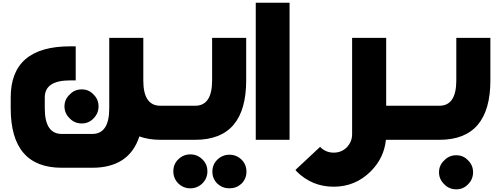

<svg xmlns="http://www.w3.org/2000/svg" viewBox="-20 -1026 3664 1409"><path d="M666 -156.7Q631.3 -120.1 580.1 -120.1Q527.3 -120.1 492.2 -156.7Q453.1 -193.8 453.1 -245.1Q453.1 -296.9 492.2 -333Q527.3 -370.1 580.1 -370.1Q631.3 -370.1 666 -333Q703.1 -296.9 703.1 -245.1Q703.1 -193.8 666 -156.7ZM1248.5 -250V0H1156.7Q1070.8 0 1002.9 -24.9Q927.7 205.1 656.7 205.1H433.6Q58.6 205.1 58.6 -231V-311Q58.6 -686 494.6 -686H535.6V-436H494.6Q308.6 -436 308.6 -311V-231Q308.6 -43 433.6 -43H656.7Q781.7 -43 781.7 -231V-748H1031.7V-434.1Q1031.7 -250 1156.7 -250Z M1575.7 322.3Q1538.6 285.2 1538.6 234.4Q1538.6 180.2 1575.7 145Q1612.8 109.4 1663.6 109.4Q1714.8 109.4 1752 145Q1788.6 180.2 1788.6 234.4Q1788.6 285.2 1752 322.3Q1714.8 356 1663.6 356Q1612.8 356 1575.7 322.3ZM1464.8 320.3Q1427.7 356 1377 356Q1325.7 356 1288.6 320.3Q1252 283.2 1252 231Q1252 178.2 1288.6 143.1Q1325.7 106.9 1377 106.9Q1427.7 106.9 1464.8 143.1Q1502 178.2 1502 231Q1502 283.2 1464.8 320.3ZM1213.9 0V-250H1412.6Q1536.6 -250 1536.6 -436V-748H1786.6V-436Q1786.6 0 1412.6 0Z M1856.9 -1005.9H2105V0H1856.9Z M3037.1 0H2812Q2798.8 132.8 2701.2 231Q2587.9 344.2 2428.7 344.2Q2269 344.2 2155.8 231L2151.9 225.1L2147.9 221.2L2330.1 50.8L2332 55.2Q2373 94.2 2428.7 94.2Q2485.8 94.2 2524.9 55.2Q2564 14.2 2564 -41V-748H2814V-250H3037.1Z M3414.6 326.7Q3379.9 363.3 3328.6 363.3Q3275.9 363.3 3240.7 326.7Q3201.7 289.6 3201.7 238.3Q3201.7 186.5 3240.7 150.4Q3275.9 113.3 3328.6 113.3Q3379.9 113.3 3414.6 150.4Q3451.7 186.5 3451.7 238.3Q3451.7 289.6 3414.6 326.7ZM3005.9 0V-250H3204.6Q3328.6 -250 3328.6 -436V-748H3578.6V-436Q3578.6 0 3204.6 0Z"/></svg>

Font: DimaBlue
Style: Bold
Weight: 700
Designer: R.Balvardi
Foundry: Dima Software Group
Version: Version 1.00;February 3, 2019;FontCreator 11.5.0.2427 64-bit